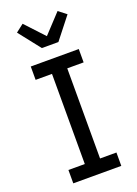

<svg xmlns="http://www.w3.org/2000/svg" viewBox="-181 -1062 812 1135"><g transform="rotate(-20 225.0 -494.5)"><path d="M74 0V-84H177V-651H74V-735H376V-651H273V-84H376V0ZM173 -815 66 -951 115 -989 225 -871 335 -989 384 -951 277 -815Z"/></g></svg>

Font: Iosevka Etoile Medium
Style: Regular
Weight: 500
Designer: Belleve Invis
Foundry: Belleve Invis
Version: Version 22.1.2; ttfautohint (v1.8.4)